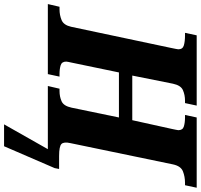

<svg xmlns="http://www.w3.org/2000/svg" viewBox="-64 -712 964 921"><g transform="rotate(90 417.5 -252.0)"><path d="M554 210 673 0H370L383 -56H394Q421 -56 443.5 -66Q466 -76 474 -114L521 -341H305L257 -110Q256 -105 254.5 -98.5Q253 -92 253 -88Q253 -67 270.5 -61.5Q288 -56 313 -56H325L313 0H-23L-10 -56H2Q30 -56 54 -66Q78 -76 86 -112L187 -589Q194 -622 194 -626Q194 -647 175 -652.5Q156 -658 127 -658H115L127 -714H464L452 -658H440Q413 -658 390 -648Q367 -638 359 -600L320 -405H534L576 -595Q578 -607 580 -614.5Q582 -622 582 -626Q582 -647 564 -652.5Q546 -658 521 -658H509L521 -714H858L846 -658H834Q805 -658 779.5 -648Q754 -638 746 -600L644 -108Q637 -77 648 -65.5Q659 -54 706 -54H768L764 -33L659 210Z"/></g></svg>

Font: Noto Serif SemiCondensed ExtraBold
Style: Italic
Weight: 800
Width: 4
Italic angle: -12°
Designer: Monotype Design Team
Foundry: Monotype Imaging Inc.
Version: Version 2.014; ttfautohint (v1.8.4.7-5d5b)